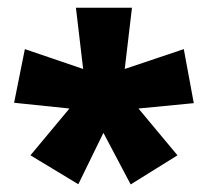

<svg xmlns="http://www.w3.org/2000/svg" viewBox="-20 -782 546 505"><path d="M327.1 -761.7 308.1 -600.6 463.4 -652.8 489.7 -510.7 344.2 -496.6 446.8 -373.5 323.7 -296.9 252 -432.6 186 -297.4 60.1 -373.5 162.6 -496.6 17.1 -511.7 45.4 -652.8 198.7 -600.6 179.7 -761.7Z"/></svg>

Font: Open Sans SemiCondensed ExtraBold
Style: Regular
Weight: 800
Width: 4
Designer: Monotype Design Team
Foundry: Monotype Imaging Inc.
Version: Version 3.000